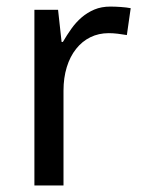

<svg xmlns="http://www.w3.org/2000/svg" viewBox="-20 -566 439 586"><path d="M316.9 -545.9Q331.1 -545.9 348.6 -544.7Q366.2 -543.5 378.9 -541L367.2 -459Q353.5 -461.4 339.1 -463.1Q324.7 -464.8 312 -464.8Q281.2 -464.8 255.9 -452.4Q230.5 -439.9 212.2 -416.7Q193.8 -393.6 183.8 -361.1Q173.8 -328.6 173.8 -289.1V0H85V-536.1H157.2L168 -438H171.9Q184.1 -459 198 -478.5Q211.9 -498 229.2 -512.9Q246.6 -527.8 268.1 -536.9Q289.6 -545.9 316.9 -545.9Z"/></svg>

Font: WenQuanYi Micro Hei
Style: Regular
Weight: 400
Foundry: Ascender Corporation
Version: Version 0.2.0-beta